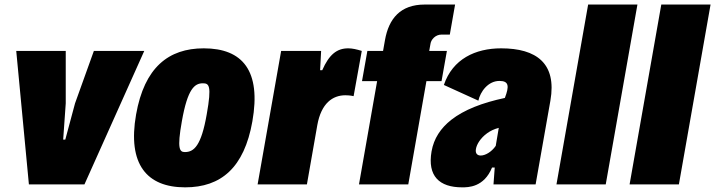

<svg xmlns="http://www.w3.org/2000/svg" viewBox="-20 -804 3118 837"><path d="M106 0H348.1L608.9 -582H389.2L307.1 -353.5L264.6 -195.3H255.4L266.6 -353.5V-582H50.8Z M787.1 12.7C943.8 12.7 1044.4 -73.2 1080.1 -274.4C1119.1 -495.1 1038.1 -593.3 868.2 -593.3C714.4 -593.3 609.4 -509.8 573.2 -304.7C535.2 -87.9 620.1 12.7 787.1 12.7ZM786.1 -141.1C763.2 -141.1 751 -153.8 772.9 -275.9C797.9 -417.5 828.6 -440.9 864.3 -440.9C891.1 -440.9 903.8 -432.1 881.3 -306.2C857.4 -168.5 825.7 -141.1 786.1 -141.1Z M1103 0H1317.9L1363.3 -258.8C1380.4 -354 1430.2 -388.7 1485.8 -388.7C1492.7 -388.7 1507.3 -388.2 1521.5 -384.8L1557.1 -582C1535.2 -588.9 1515.6 -593.3 1498 -593.3C1448.2 -593.3 1414.6 -565.9 1384.8 -498H1375.5L1379.9 -582H1205.6Z M1544.9 0H1759.8L1838.9 -450.2H1904.8L1928.2 -582H1851.1L1856.9 -614.3C1859.4 -630.4 1877 -653.3 1905.3 -653.3H1940.9L1963.9 -784.2H1831.5C1725.6 -784.2 1674.8 -723.1 1658.2 -628.9L1649.9 -582H1581.5L1558.1 -450.2H1624Z M2164.6 -593.3C2052.7 -593.3 1953.1 -546.9 1915 -433.6L2065.4 -365.2C2073.7 -403.8 2107.4 -451.2 2157.2 -451.2C2199.7 -451.2 2199.7 -426.8 2181.2 -377.9L2180.7 -377C2082 -356 2002.9 -325.2 1947.3 -281.7C1900.9 -245.1 1871.1 -200.2 1861.3 -144C1842.8 -36.6 1895 12.7 1994.6 12.7C2020 12.7 2089.8 13.2 2125 -73.7H2136.7L2131.3 0H2314.9L2379.4 -365.2C2407.7 -527.8 2318.4 -593.3 2164.6 -593.3ZM2075.7 -126C2061 -126 2051.3 -134.8 2054.7 -154.3C2058.1 -175.3 2075.2 -202.6 2103.5 -223.1C2117.7 -233.4 2134.8 -241.7 2154.3 -246.6L2141.1 -168C2122.1 -140.6 2094.7 -126 2075.7 -126Z M2405.8 0H2620.6L2758.8 -784.2H2543.9Z M2724.6 0H2939.5L3077.6 -784.2H2862.8Z"/></svg>

Font: Decalotype Black Italic
Style: Regular
Weight: 900
Italic angle: -10°
Designer: Alfredo Marco Pradil
Foundry: Alfredo Marco Pradil
Version: Version 1.0